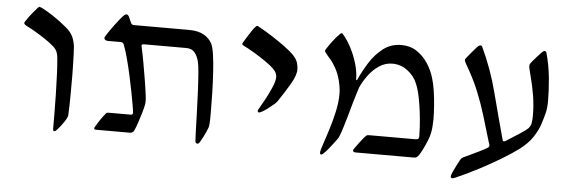

<svg xmlns="http://www.w3.org/2000/svg" viewBox="-43 -656 2563 862"><g transform="rotate(5 1238.0 -225.5)"><path d="M219.2 22.5Q212.4 22.5 212.4 15.1Q212.4 -14.6 212.2 -57.4Q211.9 -100.1 210.9 -147Q210 -193.8 208 -236.3Q206.1 -278.8 203.1 -308.1Q202.1 -320.8 197.5 -332.5Q192.9 -344.2 179.7 -356.4Q163.1 -371.1 139.4 -387Q115.7 -402.8 92 -416.5Q68.4 -430.2 51.3 -438.5Q42 -444.3 42 -449.7Q42 -452.1 43.9 -454.8Q45.9 -457.5 47.9 -460.9Q58.1 -477.5 75.2 -497.8Q92.3 -518.1 97.2 -523.4Q102.5 -527.8 104.5 -527.8Q106 -527.8 115.7 -523.4Q138.7 -511.7 167.7 -492.7Q196.8 -473.6 229.5 -446.3Q253.9 -425.8 262.7 -404.1Q271.5 -382.3 273.4 -360.8Q274.4 -351.1 275.1 -328.1Q275.9 -305.2 276.6 -278.3Q277.3 -251.5 277.3 -229.5Q277.3 -189.5 277.1 -144.5Q276.9 -99.6 274.9 -56.6Q274.9 -51.8 272.9 -46.6Q271 -41.5 269 -37.6Q260.3 -22 246.1 -3.9Q231.9 14.2 225.1 20Q222.2 22.5 219.2 22.5Z M863.3 22.5Q854 22.5 853.5 10.7Q852.5 2.9 851.6 -30.5Q850.6 -64 849.1 -110.4Q847.7 -156.7 845.5 -204.8Q843.3 -252.9 840.3 -291Q837.4 -329.1 833.5 -344.7Q826.2 -372.1 813.2 -386.5Q800.3 -400.9 776.4 -400.9H588.4Q575.2 -400.9 575.2 -395.5Q575.2 -395.5 575.4 -392.8Q575.7 -390.1 577.1 -384.3Q583 -358.4 590.3 -317.6Q597.7 -276.9 604.2 -236.1Q610.8 -195.3 613.8 -169.4Q614.7 -164.6 615 -158Q615.2 -151.4 615.2 -147.9Q615.2 -137.2 613.8 -130.4Q610.8 -115.2 604.2 -92.8Q597.7 -70.3 590.3 -48.8Q583 -27.3 577.6 -15.1Q572.3 0 556.6 0H403.8Q396 0 396 -5.9Q396 -9.8 399.4 -14.2Q418.9 -47.9 440.4 -74.2Q442.9 -78.1 445.8 -79.6Q448.7 -81.1 458 -81.1H554.2Q563.5 -81.1 563.5 -90.8Q563.5 -95.7 559.3 -120.4Q555.2 -145 548.3 -180.9Q541.5 -216.8 532.7 -256.3Q523.9 -295.9 514.6 -330.8Q505.4 -365.7 496.6 -388.2Q492.7 -401.9 481 -401.9H422.4Q416 -401.9 411.1 -405.3Q406.2 -408.7 406.2 -415Q406.2 -417.5 409.2 -421.9Q412.6 -428.2 422.4 -442.4Q432.1 -456.5 444.3 -473.1Q456.5 -489.7 468 -503.7Q479.5 -517.6 485.8 -523.4Q487.3 -524.4 490 -526.1Q492.7 -527.8 495.6 -527.8Q504.4 -527.8 509.3 -514.6Q515.6 -499.5 519.5 -491.2Q523.4 -482.9 534.2 -482.9H780.8Q822.8 -482.9 848.1 -468.5Q873.5 -454.1 885.7 -430.7Q893.1 -416.5 898.2 -382.1Q903.3 -347.7 906 -303.2Q908.7 -258.8 909.9 -213.6Q911.1 -168.5 911.1 -132.8Q911.1 -112.8 911.1 -97.4Q911.1 -82 910.2 -73.7Q909.2 -58.1 906.7 -52.7Q898.9 -33.2 890.9 -16.8Q882.8 -0.5 873.5 15.1Q869.1 22.5 863.3 22.5Z M1126.5 -141.1Q1120.6 -141.1 1120.6 -147.9Q1120.6 -151.9 1124 -156.7Q1133.3 -172.4 1148.9 -200.9Q1164.6 -229.5 1177.2 -258.8Q1189.9 -288.1 1189.9 -305.7Q1189.9 -312 1186.5 -321.8Q1183.1 -331.5 1172.4 -342.3Q1160.6 -354.5 1135 -372.3Q1109.4 -390.1 1080.8 -407.2Q1052.2 -424.3 1031.2 -434.1Q1025.4 -437 1025.4 -440.9Q1025.4 -443.4 1027.3 -447.3Q1028.8 -450.2 1038.8 -466.3Q1048.8 -482.4 1060.5 -500.2Q1072.3 -518.1 1079.1 -524.4Q1082.5 -527.8 1086.4 -527.8Q1087.4 -527.8 1090.3 -525.9Q1119.1 -510.3 1151.9 -489.3Q1184.6 -468.3 1213.1 -447.5Q1241.7 -426.8 1256.8 -410.6Q1272.5 -393.6 1277.1 -377.9Q1281.7 -362.3 1281.7 -348.1Q1281.7 -321.8 1258.3 -282Q1234.9 -242.2 1208.5 -203.1Q1202.1 -193.4 1198 -189.7Q1193.8 -186 1190.9 -183.6Q1186.5 -179.7 1173.3 -169.2Q1160.2 -158.7 1146.5 -149.9Q1132.8 -141.1 1126.5 -141.1Z M1420.9 22.5Q1415.5 22.5 1415.5 14.2Q1415.5 5.4 1425.3 -22.9Q1435.1 -51.3 1447.5 -90.8Q1460 -130.4 1469.7 -173.6Q1479.5 -216.8 1479.5 -255.4Q1479.5 -280.8 1471.7 -312.7Q1463.9 -344.7 1449.7 -370.1Q1437.5 -392.6 1422.6 -409.4Q1407.7 -426.3 1401.4 -435.1Q1400.4 -437 1399.2 -438.7Q1397.9 -440.4 1397.9 -442.9Q1397.9 -444.8 1401.4 -450.7Q1411.1 -466.3 1426.3 -486.8Q1441.4 -507.3 1459.5 -524.9Q1462.4 -527.8 1465.3 -527.8Q1467.8 -527.8 1470.7 -524.9Q1491.7 -501.5 1509.3 -467.5Q1526.9 -433.6 1537.6 -396.7Q1548.3 -359.9 1548.3 -327.1Q1548.3 -323.7 1550.8 -323.7Q1552.2 -323.7 1553.2 -325.7Q1570.8 -365.2 1595.9 -405Q1621.1 -444.8 1656 -471.7Q1690.9 -498.5 1737.8 -498.5Q1777.3 -498.5 1807.1 -478.8Q1836.9 -459 1857.2 -428Q1877.4 -397 1887.2 -363.3Q1895 -338.9 1899.9 -305.7Q1904.8 -272.5 1907.2 -239Q1909.7 -205.6 1909.7 -180.2Q1909.7 -180.2 1909.4 -169.2Q1909.2 -158.2 1908 -142.8Q1906.7 -127.4 1903.8 -114.7Q1900.9 -100.1 1892.6 -79.8Q1884.3 -59.6 1875.2 -41.5Q1866.2 -23.4 1860.4 -15.1Q1855 -7.3 1850.3 -3.7Q1845.7 0 1837.4 0H1574.7Q1562.5 0 1562.5 -7.8Q1562.5 -11.7 1564.5 -14.2Q1566.9 -18.1 1576.7 -31.2Q1586.4 -44.4 1596.2 -57.1Q1606 -69.8 1608.4 -71.8Q1611.3 -75.2 1615.2 -78.9Q1619.1 -82.5 1628.4 -82.5H1836.4Q1841.8 -82.5 1847.4 -84.5Q1853 -86.4 1853 -98.6Q1853 -112.8 1851.3 -141.6Q1849.6 -170.4 1845.5 -205.6Q1841.3 -240.7 1834.2 -274.9Q1827.1 -309.1 1816.4 -334Q1803.2 -365.7 1772.9 -388.7Q1742.7 -411.6 1704.6 -411.6Q1672.4 -411.6 1645 -393.3Q1617.7 -375 1597.4 -347.4Q1577.1 -319.8 1564.9 -292.5Q1562.5 -285.6 1556.4 -265.9Q1550.3 -246.1 1543.9 -224.6Q1537.6 -203.1 1534.7 -191.9Q1531.7 -180.7 1524.7 -156.2Q1517.6 -131.8 1510 -107.2Q1502.4 -82.5 1497.1 -69.3Q1493.2 -59.6 1488.3 -52.7Q1484.9 -48.3 1474.9 -34.7Q1464.8 -21 1452.1 -5.6Q1439.5 9.8 1427.7 20Q1425.8 22.5 1420.9 22.5Z M2017.1 77.6Q2009.3 77.6 2009.3 69.3Q2009.3 64 2016.6 47.9Q2023.9 31.7 2032.5 15.4Q2041 -1 2044.4 -6.8Q2047.4 -13.2 2052 -16.6Q2056.6 -20 2062.5 -22.5Q2070.8 -26.4 2091.6 -36.1Q2112.3 -45.9 2133.1 -56.2Q2153.8 -66.4 2162.1 -71.8Q2170.4 -76.2 2170.4 -83.5Q2170.4 -84.5 2168.5 -91.3Q2166.5 -98.1 2165.5 -99.6Q2147.5 -160.6 2131.3 -213.9Q2115.2 -267.1 2093.3 -321.3Q2071.3 -375.5 2034.2 -438.5Q2026.9 -451.7 2026.9 -456.1Q2026.9 -458.5 2029.1 -461.7Q2031.2 -464.8 2033.7 -468.3Q2038.6 -474.6 2049.1 -487.1Q2059.6 -499.5 2069.6 -511Q2079.6 -522.5 2082.5 -524.4Q2085 -525.4 2086.9 -526.6Q2088.9 -527.8 2091.3 -527.8Q2097.2 -527.8 2099.1 -522.5Q2144.5 -426.8 2171.1 -323.7Q2197.8 -220.7 2227.1 -113.8Q2228.5 -107.9 2232.9 -107.9Q2239.3 -107.9 2242.7 -111.3Q2274.4 -131.3 2302.2 -149.4Q2330.1 -167.5 2337.4 -175.3Q2347.2 -185.5 2350.1 -199.2Q2353 -212.9 2353 -235.4Q2353 -279.3 2345.7 -324.2Q2338.4 -369.1 2326.7 -412.1Q2321.8 -430.7 2319.6 -440.4Q2317.4 -450.2 2317.4 -455.1Q2317.4 -460.9 2321.3 -467.3Q2331.5 -480.5 2348.9 -499.8Q2366.2 -519 2372.6 -524.4Q2374.5 -525.4 2376.2 -526.6Q2377.9 -527.8 2379.9 -527.8Q2387.7 -527.8 2389.6 -518.1Q2404.3 -464.8 2409.7 -408.7Q2415 -352.5 2415 -306.2Q2415 -273.4 2409.4 -251.2Q2403.8 -229 2394 -198.7Q2385.7 -172.4 2365 -140.6Q2344.2 -108.9 2306.6 -80.6Q2276.4 -58.1 2230 -30Q2183.6 -2 2131.1 25.4Q2078.6 52.7 2030.3 73.7Q2020 77.6 2017.1 77.6Z"/></g></svg>

Font: David Libre
Style: Regular
Weight: 400
Designer: Ismar David, J. Victor Gaultney, Annie Olsen and Meir Sadan
Foundry: Monotype Imaging Inc. & SIL International
Version: Version 1.100; ttfautohint (v1.8.4.7-5d5b)